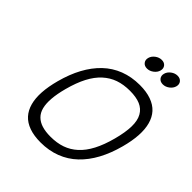

<svg xmlns="http://www.w3.org/2000/svg" viewBox="-264 -1166 1332 1332"><g transform="rotate(45 402.0 -500.0)"><path d="M218.5 -384.5Q200.9 -318.4 197 -267.7Q193.1 -217 202.4 -180.9Q211.7 -144.8 235 -121.7Q258.3 -98.6 293.7 -87.8Q329.1 -76.9 378.4 -76.9Q440.4 -76.9 489.6 -94Q538.8 -111.1 579.3 -147.9Q619.9 -184.8 650.5 -243.4Q681.2 -302 703.1 -384.5Q725.1 -467 726.1 -525.8Q727.1 -584.5 706.2 -621.3Q685.3 -658.2 645.3 -675.3Q605.2 -692.4 543.2 -692.4Q481.2 -692.4 432 -675.3Q382.8 -658.2 342.3 -621.3Q301.8 -584.5 271.1 -525.8Q240.5 -467 218.5 -384.5ZM357.7 0Q293 0 245.5 -16.8Q198 -33.7 168.9 -65.9Q139.9 -98.1 127.2 -145.1Q114.5 -192.1 118.3 -252Q122.1 -311.8 141.6 -384.5Q166 -475.6 204.3 -546.4Q242.7 -617.2 294.9 -667.1Q347.2 -717 415 -743.2Q482.9 -769.3 563.7 -769.3Q628.4 -769.3 675.9 -752.3Q723.4 -735.4 752.6 -703.2Q781.7 -671.1 794.4 -624Q807.1 -576.9 803.3 -517.1Q799.6 -457.3 780 -384.5Q755.6 -293.5 717.3 -222.7Q679 -151.9 626.6 -102.1Q574.2 -52.2 506.3 -26.1Q438.5 0 357.7 0ZM564.9 -901.5Q542.5 -884.5 517.1 -884.5Q491.7 -884.5 478.4 -901.5Q465.1 -918.5 471.4 -942.4Q477.8 -966.3 500.2 -983.2Q522.7 -1000 548.1 -1000Q573.5 -1000 586.8 -983.2Q600.1 -966.3 593.8 -942.4Q587.4 -918.5 564.9 -901.5ZM720.2 -901.5Q697.8 -884.5 672.4 -884.5Q647 -884.5 633.5 -901.5Q620.1 -918.5 626.5 -942.4Q632.8 -966.3 655.3 -983.2Q677.7 -1000 703.1 -1000Q728.5 -1000 741.9 -983.2Q755.4 -966.3 749 -942.4Q742.7 -918.5 720.2 -901.5Z"/></g></svg>

Font: Tecnico
Style: GruesoInclinado
Weight: 700
Italic angle: -15°
Version: Version 1.3